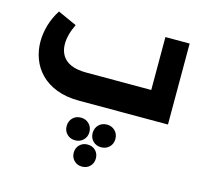

<svg xmlns="http://www.w3.org/2000/svg" viewBox="-124 -652 1248 1176"><g transform="rotate(15 500.0 -63.5)"><path d="M373.3 0Q290.3 0 229.1 -23.8Q167.9 -47.6 128.1 -88.3Q88.4 -129 69.2 -180.9Q50 -232.7 50 -289.4Q50 -342 65.7 -395.1Q81.4 -448.3 112.3 -495.9L232.4 -441.7Q215.3 -406.9 206.9 -374.8Q198.4 -342.7 198.4 -314Q198.4 -272.1 217 -241.4Q235.6 -210.6 273.7 -194.2Q311.9 -177.9 369.9 -177.9H782.4V-513.4H936V0ZM493.3 385.4Q463.1 385.4 443.1 365.4Q423.1 345.4 423.1 315.9Q423.1 284.9 443.1 265.3Q463.1 245.7 493.3 245.7Q523.9 245.7 543.6 265.3Q563.4 284.9 563.4 315.9Q563.4 345.4 543.6 365.4Q523.9 385.4 493.3 385.4ZM575.7 240.7Q544.6 240.7 524.2 220.4Q503.9 200.1 503.9 169.4Q503.9 137.9 524.2 117.4Q544.6 97 575.7 97Q606.9 97 627.5 117.4Q648.1 137.9 648.1 169.4Q648.1 200.1 627.5 220.4Q606.9 240.7 575.7 240.7ZM410.9 240.7Q379.7 240.7 359.4 220.4Q339 200.1 339 169.4Q339 137.9 359.4 117.4Q379.7 97 410.9 97Q442 97 462.6 117.4Q483.3 137.9 483.3 169.4Q483.3 200.1 462.6 220.4Q442 240.7 410.9 240.7Z"/></g></svg>

Font: Alexandria
Style: Regular
Weight: 400
Designer: Mohamed Gaber
Foundry: Kief Type Foundry
Version: Version 5.100